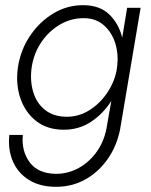

<svg xmlns="http://www.w3.org/2000/svg" viewBox="-20 -490 581 740"><path d="M49 -230Q40 -166 58.5 -111.5Q77 -57 119.5 -23.5Q162 10 226 10Q285 10 331.5 -21Q378 -52 409 -101L393 -10Q385 47 356.5 89.5Q328 132 286 156Q244 180 196 180Q126 179 94 135Q62 91 68 30H16Q10 86 29.5 131.5Q49 177 91.5 203.5Q134 230 196 230Q261 230 313.5 199Q366 168 401 114Q436 60 446 -10L522 -460H470L451 -345Q438 -398 402 -433.5Q366 -469 304 -470Q240 -471 186 -438.5Q132 -406 95.5 -351.5Q59 -297 49 -230ZM102 -230Q110 -284 139 -327Q168 -370 211.5 -395.5Q255 -421 306 -420Q351 -419 381 -392Q411 -365 424 -324Q437 -283 432 -238L429 -216Q419 -169 390.5 -128.5Q362 -88 322.5 -64Q283 -40 238 -40Q187 -40 154 -66Q121 -92 108 -135.5Q95 -179 102 -230Z"/></svg>

Font: Jost* 300 Light Italic
Style: Italic
Weight: 300
Italic angle: -10°
Version: Version 3.200; ttfautohint (v0.97) -l 8 -r 50 -G 200 -x 14 -